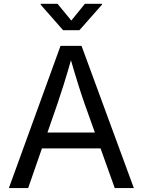

<svg xmlns="http://www.w3.org/2000/svg" viewBox="-20 -962 730 982"><path d="M25.4 0 289.6 -727.5H397L664.6 0H566.9L412.6 -431.6Q398.4 -471.7 379.6 -531.5Q360.8 -591.3 334 -684.1H351.6Q325.2 -590.3 305.9 -529.5Q286.6 -468.8 273.9 -431.6L124 0ZM158.2 -203.1V-284.2H531.7V-203.1ZM274.4 -942.4 344.7 -856.9 414.1 -942.4H501.5V-938L386.2 -807.6H302.7L188 -938V-942.4Z"/></svg>

Font: Adwaita Sans
Style: Regular
Weight: 400
Designer: Rasmus Andersson
Foundry: rsms
Version: Version 4.001;git-9221beed3